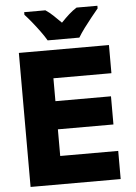

<svg xmlns="http://www.w3.org/2000/svg" viewBox="-61 -973 722 1019"><g transform="rotate(-5 300.0 -463.5)"><path d="M60 0V-714H540V-564H231V-442H527V-292H231V-150H540V0ZM218 -767Q206 -788 186 -815.5Q166 -843 144.5 -869.5Q123 -896 107 -913V-927H220Q241 -913 260 -895Q279 -877 302 -854Q325 -878 345 -896Q365 -914 386 -927H497V-913Q482 -895 461 -869Q440 -843 420 -816Q400 -789 387 -767Z"/></g></svg>

Font: Noto Sans Mono Black
Style: Regular
Weight: 900
Designer: Monotype Design Team
Foundry: Monotype Imaging Inc.
Version: Version 2.014